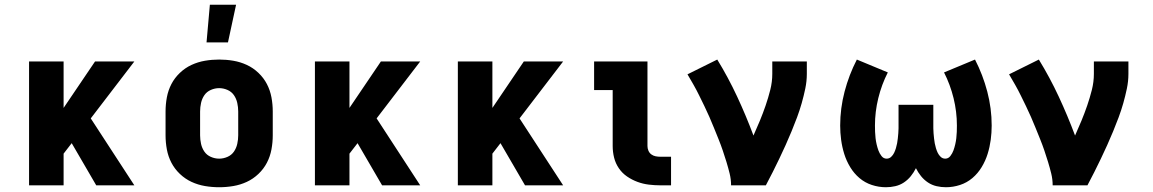

<svg xmlns="http://www.w3.org/2000/svg" viewBox="-20 -778 4840 806"><path d="M384 0 281 -177 247 -133V0H102V-520H247V-325L379 -520H544L361 -281L544 0Z M900 8Q870 8 840.5 3Q811 -2 784 -14.5Q757 -27 735 -48Q713 -69 699.5 -95Q686 -121 680.5 -150.5Q675 -180 675 -210V-310Q675 -340 680.5 -369.5Q686 -399 699.5 -425Q713 -451 735 -472Q757 -493 784 -505.5Q811 -518 840.5 -523Q870 -528 900 -528Q930 -528 959.5 -523Q989 -518 1016 -505.5Q1043 -493 1065 -472Q1087 -451 1100.5 -425Q1114 -399 1119.5 -369.5Q1125 -340 1125 -310V-210Q1125 -180 1119.5 -150.5Q1114 -121 1100.5 -95Q1087 -69 1065 -48Q1043 -27 1016 -14.5Q989 -2 959.5 3Q930 8 900 8ZM900 -112Q918 -112 935 -119.5Q952 -127 962 -141.5Q972 -156 976 -174Q980 -192 980 -210V-310Q980 -328 976 -346Q972 -364 962 -378.5Q952 -393 935 -400.5Q918 -408 900 -408Q882 -408 865 -400.5Q848 -393 838 -378.5Q828 -364 824 -346Q820 -328 820 -310V-210Q820 -192 824 -174Q828 -156 838 -141.5Q848 -127 865 -119.5Q882 -112 900 -112ZM847 -600 861 -758H971L937 -600Z M1584 0 1481 -177 1447 -133V0H1302V-520H1447V-325L1579 -520H1744L1561 -281L1744 0Z M2184 0 2081 -177 2047 -133V0H1902V-520H2047V-325L2179 -520H2344L2161 -281L2344 0Z M2752 0Q2728 0 2703.5 -3Q2679 -6 2656 -14.5Q2633 -23 2612.5 -37Q2592 -51 2578 -71.5Q2564 -92 2558 -116Q2552 -140 2552 -165V-400H2474V-520H2698V-165Q2698 -155 2702 -145.5Q2706 -136 2714 -130Q2722 -124 2732 -122Q2742 -120 2752 -120H2797V0Z M3049 0Q3049 -25 3043 -49.5Q3037 -74 3029.5 -98.5Q3022 -123 3014 -146.5Q3006 -170 2996.5 -193.5Q2987 -217 2977.5 -240.5Q2968 -264 2958 -287Q2948 -310 2937 -332.5Q2926 -355 2915 -377.5Q2904 -400 2891.5 -422Q2879 -444 2866 -466L2991 -528Q3037 -453 3074.5 -372.5Q3112 -292 3143 -209Q3157 -240 3170 -271.5Q3183 -303 3194 -335Q3205 -367 3213.5 -400.5Q3222 -434 3222 -468V-520H3367V-468Q3367 -437 3360.5 -406Q3354 -375 3345.5 -345Q3337 -315 3326 -285.5Q3315 -256 3303 -227Q3291 -198 3278 -169Q3265 -140 3251.5 -112Q3238 -84 3224 -56Q3210 -28 3195 0Z M3699 8Q3669 8 3640 -1.5Q3611 -11 3588 -30.5Q3565 -50 3549 -76.5Q3533 -103 3524 -132Q3515 -161 3511 -191Q3507 -221 3507 -251Q3507 -323 3525.5 -393.5Q3544 -464 3577 -528L3707 -474Q3681 -423 3667 -366Q3653 -309 3653 -251Q3653 -238 3653.5 -224.5Q3654 -211 3655.5 -198Q3657 -185 3660 -172Q3663 -159 3667.5 -146.5Q3672 -134 3680.5 -123Q3689 -112 3702 -112Q3713 -112 3721 -119.5Q3729 -127 3733.5 -136.5Q3738 -146 3741 -156Q3744 -166 3746 -176.5Q3748 -187 3749 -197.5Q3750 -208 3751 -218.5Q3752 -229 3752 -239.5Q3752 -250 3752 -260V-338H3898V-260Q3898 -250 3898 -239.5Q3898 -229 3899 -218.5Q3900 -208 3901 -197.5Q3902 -187 3904 -176.5Q3906 -166 3909 -156Q3912 -146 3916.5 -136.5Q3921 -127 3929 -119.5Q3937 -112 3948 -112Q3961 -112 3969.5 -123Q3978 -134 3982.5 -146.5Q3987 -159 3990 -172Q3993 -185 3994.5 -198Q3996 -211 3996.5 -224.5Q3997 -238 3997 -251Q3997 -309 3983 -366Q3969 -423 3943 -474L4073 -528Q4106 -464 4124.5 -393.5Q4143 -323 4143 -251Q4143 -221 4139 -191Q4135 -161 4126 -132Q4117 -103 4101 -76.5Q4085 -50 4062 -30.5Q4039 -11 4010 -1.5Q3981 8 3951 8Q3931 8 3911.5 3.5Q3892 -1 3875.5 -12Q3859 -23 3846.5 -38.5Q3834 -54 3825 -72Q3816 -54 3803.5 -38.5Q3791 -23 3774.5 -12Q3758 -1 3738.5 3.5Q3719 8 3699 8Z M4399 0Q4399 -25 4393 -49.5Q4387 -74 4379.5 -98.5Q4372 -123 4364 -146.5Q4356 -170 4346.5 -193.5Q4337 -217 4327.5 -240.5Q4318 -264 4308 -287Q4298 -310 4287 -332.5Q4276 -355 4265 -377.5Q4254 -400 4241.5 -422Q4229 -444 4216 -466L4341 -528Q4387 -453 4424.5 -372.5Q4462 -292 4493 -209Q4507 -240 4520 -271.5Q4533 -303 4544 -335Q4555 -367 4563.5 -400.5Q4572 -434 4572 -468V-520H4717V-468Q4717 -437 4710.5 -406Q4704 -375 4695.5 -345Q4687 -315 4676 -285.5Q4665 -256 4653 -227Q4641 -198 4628 -169Q4615 -140 4601.5 -112Q4588 -84 4574 -56Q4560 -28 4545 0Z"/></svg>

Font: Iosevka Etoile Heavy
Style: Regular
Weight: 900
Designer: Belleve Invis
Foundry: Belleve Invis
Version: Version 22.1.2; ttfautohint (v1.8.4)